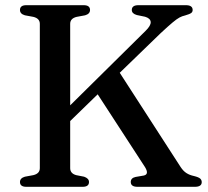

<svg xmlns="http://www.w3.org/2000/svg" viewBox="-20 -720 801 740"><path d="M250.5 -72Q250.5 -51.5 273.5 -45L304 -39Q323 -32.5 323 -18.5Q323 0 298.5 0H81.5Q57 0 57 -18.5Q57 -33.5 76 -39L108.5 -45Q133.5 -51 133.5 -72V-628Q133.5 -649 108.5 -655L76 -661Q57 -666.5 57 -681.5Q57 -700 81.5 -700H302.5Q327 -700 327 -681.5Q327 -666.5 308 -661L275.5 -655Q250.5 -649 250.5 -628V-314L541 -601Q562 -621.5 560.8 -635.5Q559.5 -649.5 539 -655.5L507.5 -662Q488 -667.5 488 -681.5Q488 -700 513.5 -700H696.5Q722.5 -700 722.5 -681.5Q722.5 -674 716.8 -669.8Q711 -665.5 693.5 -660.5Q682 -658 671.8 -652.5Q661.5 -647 645 -633.2Q628.5 -619.5 598.5 -591.5L441.5 -439.5L676 -76.5Q686.5 -60.5 698.8 -52.8Q711 -45 728 -41.5Q746 -37 751.8 -31.5Q757.5 -26 757.5 -18Q757.5 0 731 0H510Q484 0 484 -18.5Q484 -34 502.5 -38L534.5 -43.5Q556 -48.5 538.5 -76.5L356.5 -356.5L250.5 -253.5Z"/></svg>

Font: Fraunces 9pt
Style: Regular
Weight: 400
Version: Version 1.000;[b76b70a41]